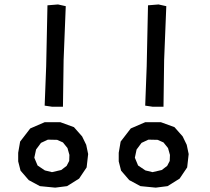

<svg xmlns="http://www.w3.org/2000/svg" viewBox="-20 -778 952 871"><path d="M352.5 -159.2 371.1 -121.1 379.9 -79.1 373 -18.6 338.9 32.2 284.2 66.4 230.5 73.2 161.1 66.4 110.4 39.1 73.2 -3.9 62.5 -45.9V-85L71.3 -135.7L117.2 -195.3L182.6 -223.6H253.9L315.4 -201.2ZM239.3 -143.6 197.3 -144.5 166 -129.9 143.6 -99.6 135.7 -62.5 150.4 -27.3 183.6 -4.9 215.8 2.9 257.8 -6.8 282.2 -25.4 293.9 -47.9 294.9 -75.2 286.1 -106.4 265.6 -131.8ZM195.3 -753.9 243.2 -757.8 278.3 -750 268.6 -505.9 265.6 -293.9H215.8L182.6 -298.8L189.5 -477.5Z M808.6 -159.2 827.1 -121.1 835.9 -79.1 829.1 -18.6 794.9 32.2 740.2 66.4 686.5 73.2 617.2 66.4 566.4 39.1 529.3 -3.9 518.6 -45.9V-85L527.3 -135.7L573.2 -195.3L638.7 -223.6H710L771.5 -201.2ZM695.3 -143.6 653.3 -144.5 622.1 -129.9 599.6 -99.6 591.8 -62.5 606.4 -27.3 639.6 -4.9 671.9 2.9 713.9 -6.8 738.3 -25.4 750 -47.9 751 -75.2 742.2 -106.4 721.7 -131.8ZM651.4 -753.9 699.2 -757.8 734.4 -750 724.6 -505.9 721.7 -293.9H671.9L638.7 -298.8L645.5 -477.5Z"/></svg>

Font: Nishiki-teki-lili
Style: Regular
Weight: 500
Designer: Umihotaru
Foundry: Umihotaru
Version: Version 3.99j (2024-03-05)